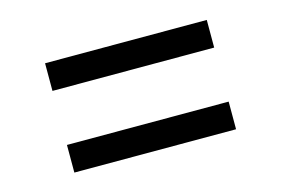

<svg xmlns="http://www.w3.org/2000/svg" viewBox="-49 -607 665 453"><g transform="rotate(-15 283.0 -380.5)"><path d="M85 -446V-513.5H480V-446ZM85 -246.5V-314H480V-246.5Z"/></g></svg>

Font: Encode Sans Exp
Style: Regular
Weight: 400
Width: 7
Designer: Multiple Designers
Foundry: Impallari Type
Version: Version 3.002; ttfautohint (v1.8.3) -l 8 -r 50 -G 200 -x 14 